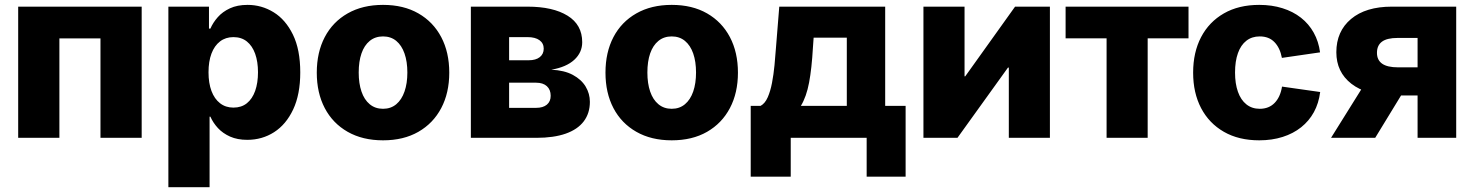

<svg xmlns="http://www.w3.org/2000/svg" viewBox="-20 -570 6098 794"><path d="M565.9 -542.5V0H395.5V-411.1H225.6V0H55.2V-542.5Z M676.3 204.1V-542.5H844.2V-451.7H850.1Q860.8 -476.6 880.6 -499Q900.4 -521.5 930.9 -535.6Q961.4 -549.8 1003.9 -549.8Q1062 -549.8 1111.6 -519.3Q1161.1 -488.8 1191.4 -426.8Q1221.7 -364.7 1221.7 -270.5Q1221.7 -179.7 1192.4 -117.4Q1163.1 -55.2 1113.5 -23.4Q1064 8.3 1002.4 8.3Q961.9 8.3 931.6 -5.1Q901.4 -18.6 881.3 -40.3Q861.3 -62 850.1 -87.4H846.7V204.1ZM945.3 -125Q978.5 -125 1001 -143.1Q1023.4 -161.1 1035.2 -194.1Q1046.9 -227.1 1046.9 -271Q1046.9 -314.9 1035.2 -347.7Q1023.4 -380.4 1001 -398.4Q978.5 -416.5 945.3 -416.5Q913.1 -416.5 889.9 -398.7Q866.7 -380.9 854.5 -348.4Q842.3 -315.9 842.3 -271Q842.3 -226.6 854.5 -193.8Q866.7 -161.1 889.9 -143.1Q913.1 -125 945.3 -125Z M1564 10.3Q1479.5 10.3 1417.7 -24.9Q1356 -60.1 1323 -123Q1290 -186 1290 -269.5Q1290 -353.5 1323 -416.5Q1356 -479.5 1417.7 -514.6Q1479.5 -549.8 1564 -549.8Q1648.9 -549.8 1710.2 -514.6Q1771.5 -479.5 1804.7 -416.5Q1837.9 -353.5 1837.9 -269.5Q1837.9 -186 1804.7 -123Q1771.5 -60.1 1710.2 -24.9Q1648.9 10.3 1564 10.3ZM1564 -120.1Q1596.2 -120.1 1618.7 -138.9Q1641.1 -157.7 1652.8 -191.4Q1664.6 -225.1 1664.6 -270Q1664.6 -315.4 1652.8 -348.9Q1641.1 -382.3 1618.7 -400.9Q1596.2 -419.4 1564 -419.4Q1531.7 -419.4 1509 -400.9Q1486.3 -382.3 1474.9 -349.1Q1463.4 -315.9 1463.4 -270Q1463.4 -225.1 1474.9 -191.4Q1486.3 -157.7 1509 -138.9Q1531.7 -120.1 1564 -120.1Z M1927.2 0V-542.5H2161.6Q2266.6 -542.5 2327.1 -505.1Q2387.7 -467.8 2387.7 -395.5Q2387.7 -353 2355 -322.8Q2322.3 -292.5 2259.8 -281.7Q2313.5 -279.3 2348.9 -260.3Q2384.3 -241.2 2401.9 -211.9Q2419.4 -182.6 2419.4 -148.9Q2419.4 -101.6 2394 -68.1Q2368.7 -34.7 2319.3 -17.3Q2270 0 2198.2 0ZM2085.4 -124H2197.3Q2225.6 -124 2241.5 -137.2Q2257.3 -150.4 2257.3 -173.8Q2257.3 -199.2 2241.5 -213.6Q2225.6 -228 2197.3 -228H2085.4ZM2085.4 -320.8H2166.5Q2195.8 -320.8 2212.2 -333.7Q2228.5 -346.7 2228.5 -368.7Q2228.5 -391.1 2210.9 -403.8Q2193.4 -416.5 2161.6 -416.5H2085.4Z M2757.8 10.3Q2673.3 10.3 2611.6 -24.9Q2549.8 -60.1 2516.8 -123Q2483.9 -186 2483.9 -269.5Q2483.9 -353.5 2516.8 -416.5Q2549.8 -479.5 2611.6 -514.6Q2673.3 -549.8 2757.8 -549.8Q2842.8 -549.8 2904.1 -514.6Q2965.3 -479.5 2998.5 -416.5Q3031.7 -353.5 3031.7 -269.5Q3031.7 -186 2998.5 -123Q2965.3 -60.1 2904.1 -24.9Q2842.8 10.3 2757.8 10.3ZM2757.8 -120.1Q2790 -120.1 2812.5 -138.9Q2835 -157.7 2846.7 -191.4Q2858.4 -225.1 2858.4 -270Q2858.4 -315.4 2846.7 -348.9Q2835 -382.3 2812.5 -400.9Q2790 -419.4 2757.8 -419.4Q2725.6 -419.4 2702.9 -400.9Q2680.2 -382.3 2668.7 -349.1Q2657.2 -315.9 2657.2 -270Q2657.2 -225.1 2668.7 -191.4Q2680.2 -157.7 2702.9 -138.9Q2725.6 -120.1 2757.8 -120.1Z M3084.5 160.6V-132.3H3125.5Q3143.6 -142.1 3154.8 -167.5Q3166 -192.9 3172.6 -227.5Q3179.2 -262.2 3182.9 -300.3Q3186.5 -338.4 3189 -373.5L3202.6 -542.5H3640.6V-132.3H3725.1V160.6H3564V0H3250V160.6ZM3292 -132.3H3481.9V-414.1H3344.7L3341.8 -373.5Q3336.9 -287.1 3325.9 -228.5Q3314.9 -169.9 3292 -132.3Z M4321.8 0H4151.9V-290.5H4148.4L3939.5 0H3798.8V-542.5H3968.8V-254.4H3971.7L4177.7 -542.5H4321.8Z M4556.2 0V-411.6H4386.7V-542.5H4895V-411.6H4726.1V0Z M5187.5 10.3Q5102.5 10.3 5041.3 -24.9Q4980 -60.1 4947 -123Q4914.1 -186 4914.1 -269.5Q4914.1 -353.5 4947 -416.5Q4980 -479.5 5041.3 -514.6Q5102.5 -549.8 5187.5 -549.8Q5239.7 -549.8 5283.4 -536.1Q5327.1 -522.5 5359.9 -496.8Q5392.6 -471.2 5412.8 -434.8Q5433.1 -398.4 5439 -353.5L5281.2 -330.6Q5277.3 -351.6 5269.5 -367.9Q5261.7 -384.3 5250.2 -396Q5238.8 -407.7 5223.6 -413.6Q5208.5 -419.4 5189.5 -419.4Q5157.2 -419.4 5134.3 -401.6Q5111.3 -383.8 5099.4 -350.3Q5087.4 -316.9 5087.4 -270Q5087.4 -224.1 5099.4 -190.4Q5111.3 -156.7 5134.3 -138.4Q5157.2 -120.1 5189.5 -120.1Q5208.5 -120.1 5223.9 -126.2Q5239.3 -132.3 5251 -144.3Q5262.7 -156.2 5270.5 -173.3Q5278.3 -190.4 5281.7 -211.9L5439.5 -189.5Q5433.6 -143.1 5413.6 -106.4Q5393.6 -69.8 5360.8 -43.7Q5328.1 -17.6 5284.2 -3.7Q5240.2 10.3 5187.5 10.3Z M6002 0H5842.3V-413.1H5759.8Q5715.8 -413.1 5695.1 -397.7Q5674.3 -382.3 5674.3 -351.6Q5674.3 -321.8 5695.8 -306.6Q5717.3 -291.5 5761.7 -291.5H5908.7V-175.3H5741.7Q5630.9 -175.3 5568.6 -223.6Q5506.3 -272 5506.3 -354Q5506.3 -440.4 5567.1 -491.5Q5627.9 -542.5 5735.8 -542.5H6002ZM5667 0H5484.4L5639.2 -248H5818.4Z"/></svg>

Font: Inter 16pt ExtraBold
Style: Regular
Weight: 800
Version: Version 4.001;git-66647c0bb